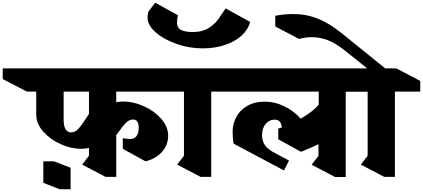

<svg xmlns="http://www.w3.org/2000/svg" viewBox="-185 -1288 3104 1409"><path d="M668 -538Q695 -543 722 -543Q793 -543 869.5 -509Q946 -475 997.5 -417Q1049 -359 1049 -292Q1049 -224 1004 -173.5Q959 -123 883 -104L716 -196V-274Q748 -268 771 -268Q801 -268 817 -289.5Q833 -311 833 -350Q833 -411 792 -411Q764 -411 741 -388.5Q718 -366 681 -314L668 -296V10H590L418 -80L468 -145V-202Q441 -196 408 -196Q337 -196 260.5 -230Q184 -264 132.5 -322Q81 -380 81 -447V-616H12L-165 -708V-786H1105L1272 -694V-616H668ZM447 -420 468 -452V-616H282V-410Q282 -316 339 -316V-317Q367 -317 389.5 -341.5Q412 -366 447 -420ZM333 101H255L133 54V-104H211L333 -57Z M1365 -616V10H1287L1115 -80L1165 -145V-616H1147L972 -708V-786H1376L1551 -694V-616ZM1114 -1120Q1114 -1084 1143 -1068.5Q1172 -1053 1231 -1053Q1302 -1053 1352.5 -1086Q1403 -1119 1435 -1174L1471 -1226L1651 -1127Q1636 -1071 1588 -1027Q1540 -983 1466 -958Q1392 -933 1301 -933Q1204 -933 1110 -966Q1016 -999 957 -1051Q898 -1103 898 -1158Q898 -1181 904 -1203L954 -1268L1121 -1176Q1114 -1152 1114 -1120Z M2352 -615V11H2274L2102 -79L2152 -144V-230Q2101 -204 2024 -174L1857 -266V-344L1884 -353Q1879 -384 1866.5 -397Q1854 -410 1831 -410Q1791 -410 1764.5 -378.5Q1738 -347 1738 -298Q1738 -252 1760.5 -221Q1783 -190 1834 -164L1936 -110L1899 -37L1529 -234Q1522 -279 1522 -321Q1522 -376 1547.5 -426.5Q1573 -477 1627 -509.5Q1681 -542 1761 -542Q1831 -542 1900.5 -508.5Q1970 -475 2022 -417Q2116 -472 2154 -521V-616H1436L1261 -708V-786H2365L2540 -694L2538 -615Z M2713 -616V10H2635L2463 -80L2513 -145V-616H2495L2320 -708V-786H2510L2347 -916Q2275 -973 2218.5 -994Q2162 -1015 2104 -1015Q2052 -1015 2010 -1002L1835 -1094V-1172Q1900 -1185 1968 -1185Q2063 -1185 2148 -1151Q2233 -1117 2324 -1043L2642 -786H2724L2899 -694V-616Z"/></svg>

Font: Inknut Antiqua Black
Style: Regular
Weight: 900
Designer: Claus Eggers Sørensen
Foundry: Claus Eggers Sørensen
Version: Version 1.003; ttfautohint (v1.8.2) -l 8 -r 50 -G 200 -x 14 